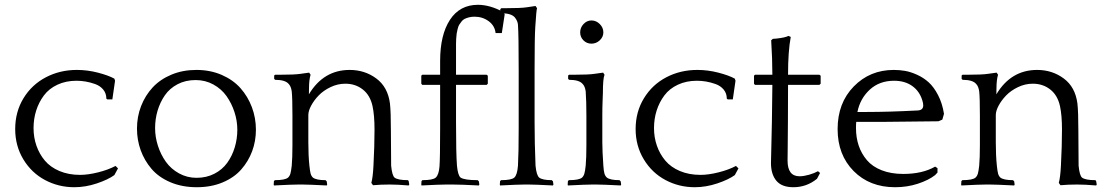

<svg xmlns="http://www.w3.org/2000/svg" viewBox="-20 -765 4580 796"><path d="M445.8 -353H424.8L420.9 -356Q420.9 -377.9 408 -393.6Q395 -409.2 374.5 -416.5Q354 -423.8 335 -427Q315.9 -430.2 296.9 -430.2Q252.9 -430.2 218 -413.8Q183.1 -397.5 162.1 -369.4Q141.1 -341.3 130.1 -306.9Q119.1 -272.5 119.1 -233.9Q119.1 -195.3 131.1 -160.9Q143.1 -126.5 166 -99.1Q189 -71.8 226.6 -55.9Q264.2 -40 312 -40Q345.2 -40 387 -50.5Q428.7 -61 459 -77.1L469.2 -66.9L454.1 -39.1Q428.7 -20.5 381.6 -4.6Q334.5 11.2 288.1 11.2Q222.7 11.2 166.7 -18.6Q110.8 -48.3 76.9 -104.2Q43 -160.2 43 -230Q43 -301.3 77.4 -357.7Q111.8 -414.1 170.2 -444.6Q228.5 -475.1 298.8 -475.1Q342.3 -475.1 385.7 -463.9Q429.2 -452.6 454.1 -439L457 -430.2Z M793.9 -475.1Q851.6 -475.1 898.9 -454.6Q946.3 -434.1 977.1 -399.4Q1007.8 -364.7 1024.4 -320.3Q1041 -275.9 1041 -227.1Q1041 -180.2 1025.4 -138.2Q1009.8 -96.2 980.2 -62.5Q950.7 -28.8 903.1 -8.8Q855.5 11.2 795.9 11.2Q734.9 11.2 686.3 -9.5Q637.7 -30.3 608.2 -64.9Q578.6 -99.6 563.2 -142.3Q547.9 -185.1 547.9 -231.9Q547.9 -281.2 564.9 -325.2Q582 -369.1 613 -402.6Q644 -436 690.9 -455.6Q737.8 -475.1 793.9 -475.1ZM794.9 -27.8Q835.9 -27.8 868.7 -44.7Q901.4 -61.5 921.9 -89.8Q942.4 -118.2 953.1 -153.6Q963.9 -189 963.9 -227.1Q963.9 -264.2 952.1 -300.3Q940.4 -336.4 919.2 -366.5Q897.9 -396.5 864.5 -414.8Q831.1 -433.1 791 -433.1Q749 -433.1 716.1 -415.8Q683.1 -398.4 663.3 -369.6Q643.6 -340.8 633.3 -306.2Q623 -271.5 623 -233.9Q623 -196.8 634.8 -160.4Q646.5 -124 667.7 -94.2Q689 -64.5 722.4 -46.1Q755.9 -27.8 794.9 -27.8Z M1336.4 0 1334.5 3.9Q1258.3 0 1232.4 0H1218.8Q1191.9 0 1115.7 3.9L1114.7 0L1115.7 -14.2L1119.6 -18.1Q1162.1 -18.1 1174.3 -28.8Q1181.2 -35.2 1184.1 -45.7Q1187 -56.2 1189.5 -78.1Q1192.4 -111.3 1192.4 -163.1V-286.1Q1192.4 -359.4 1189.5 -386.2Q1186.5 -407.2 1176.8 -417Q1162.6 -434.1 1120.6 -434.1L1116.7 -438V-452.1L1120.6 -455.1H1138.7Q1201.7 -455.1 1226.6 -459L1261.7 -463.9L1267.6 -455.1Q1264.2 -443.8 1262.7 -429.9Q1261.2 -416 1261 -396.2Q1260.7 -376.5 1260.7 -374Q1321.3 -475.1 1429.7 -475.1Q1492.2 -475.1 1540 -439.7Q1587.9 -404.3 1596.7 -335.9Q1600.6 -300.8 1600.6 -223.1Q1600.6 -199.2 1601.1 -150.6Q1601.6 -102.1 1601.6 -78.1Q1605.5 -37.6 1615.7 -28.8Q1629.4 -18.1 1671.4 -18.1L1674.3 -14.2L1676.8 0L1674.3 3.9Q1628.4 0 1595.7 0Q1558.1 0 1526.4 2.9L1519.5 -6.8Q1525.9 -29.8 1528.3 -78.1Q1532.7 -161.1 1532.7 -228Q1532.7 -287.1 1524.4 -325.2Q1514.6 -370.1 1484.1 -394Q1453.6 -418 1411.6 -418Q1379.9 -418 1350.3 -403.8Q1320.8 -389.6 1301.3 -369.4Q1281.7 -349.1 1270 -327.1Q1258.3 -305.2 1258.3 -288.1V-174.8Q1258.3 -120.1 1262.7 -78.1Q1265.1 -55.2 1267.8 -45.2Q1270.5 -35.2 1277.3 -28.8Q1291 -18.1 1329.6 -18.1L1334.5 -13.2Z M2002.4 -418 1997.6 -413.1H1870.6V-257.8Q1870.6 -127.4 1874.5 -78.1Q1878.4 -37.6 1889.6 -28.8Q1905.3 -18.1 1960.4 -18.1L1965.3 -13.2L1967.3 0L1965.3 3.9Q1889.2 0 1855.5 0H1831.5Q1803.7 0 1727.5 3.9L1726.6 0L1727.5 -14.2L1731.4 -18.1Q1774.4 -18.1 1786.6 -28.8Q1799.3 -40.5 1802 -74Q1804.7 -107.4 1804.7 -233.9V-413.1H1730.5L1726.6 -418V-451.2L1730.5 -455.1H1804.7V-512.2Q1804.7 -620.6 1845.5 -682.9Q1886.2 -745.1 1961.4 -745.1Q2011.2 -745.1 2067.4 -714.8L2072.3 -705.1L2060.5 -627.9H2034.7Q2031.2 -658.7 2005.9 -677.2Q1980.5 -695.8 1947.3 -695.8Q1934.6 -695.8 1924.3 -693.1Q1914.1 -690.4 1906.5 -686.8Q1898.9 -683.1 1893.1 -675.5Q1887.2 -668 1883.5 -661.9Q1879.9 -655.8 1877.2 -644.5Q1874.5 -633.3 1873.3 -626Q1872.1 -618.7 1871.3 -604.7Q1870.6 -590.8 1870.6 -583.5Q1870.6 -576.2 1870.6 -561V-455.1H1997.6L2002.4 -451.2Z M2054.2 -713.9V-727.1L2058.6 -731H2076.2Q2139.6 -731 2164.6 -734.9L2200.2 -740.2L2206.5 -731Q2203.6 -724.1 2199.2 -653.8Q2196.3 -610.8 2196.3 -476.1V-257.8Q2196.3 -171.9 2200.2 -78.1Q2204.1 -38.6 2215.3 -28.8Q2229 -18.1 2267.6 -18.1L2272.5 -13.2L2274.4 0L2272.5 3.9Q2196.3 0 2170.4 0H2156.2Q2129.4 0 2053.2 3.9L2052.2 0L2053.2 -14.2L2057.6 -18.1Q2100.1 -18.1 2112.3 -28.8Q2124.5 -40 2127.4 -78.1Q2130.4 -129.4 2130.4 -233.9V-474.1Q2130.4 -619.1 2127.4 -662.1Q2126.5 -677.7 2114.3 -692.9Q2099.6 -710 2058.6 -710Z M2555.2 0 2553.2 3.9Q2477.1 0 2451.2 0H2437.5Q2410.6 0 2334.5 3.9L2333.5 0L2334.5 -14.2L2338.4 -18.1Q2380.9 -18.1 2393.1 -28.8Q2399.9 -35.2 2402.8 -45.7Q2405.8 -56.2 2408.2 -78.1Q2411.1 -111.3 2411.1 -163.1V-286.1Q2411.1 -345.7 2408.2 -386.2Q2405.3 -407.2 2395.5 -417Q2381.3 -434.1 2339.4 -434.1L2335.4 -438V-452.1L2339.4 -455.1H2357.4Q2420.4 -455.1 2445.3 -459L2480.5 -463.9L2486.3 -455.1Q2479.5 -439.5 2479.5 -379.9Q2479.5 -373.5 2478.3 -347.2Q2477.1 -320.8 2477.1 -287.1V-174.8Q2477.1 -140.6 2481.4 -78.1Q2482.9 -56.6 2485.8 -45.9Q2488.8 -35.2 2496.1 -28.8Q2509.8 -18.1 2548.3 -18.1L2553.2 -13.2ZM2432.1 -680.2Q2451.7 -680.2 2466.6 -665.3Q2481.4 -650.4 2481.4 -630.9Q2481.4 -611.8 2466.6 -597.9Q2451.7 -584 2432.1 -584Q2412.6 -584 2398.9 -597.7Q2385.3 -611.3 2385.3 -630.9Q2385.3 -650.4 2399.2 -665.3Q2413.1 -680.2 2432.1 -680.2Z M3018.1 -353H2997.1L2993.2 -356Q2993.2 -377.9 2980.2 -393.6Q2967.3 -409.2 2946.8 -416.5Q2926.3 -423.8 2907.2 -427Q2888.2 -430.2 2869.1 -430.2Q2825.2 -430.2 2790.3 -413.8Q2755.4 -397.5 2734.4 -369.4Q2713.4 -341.3 2702.4 -306.9Q2691.4 -272.5 2691.4 -233.9Q2691.4 -195.3 2703.4 -160.9Q2715.3 -126.5 2738.3 -99.1Q2761.2 -71.8 2798.8 -55.9Q2836.4 -40 2884.3 -40Q2917.5 -40 2959.2 -50.5Q3001 -61 3031.2 -77.1L3041.5 -66.9L3026.4 -39.1Q3001 -20.5 2953.9 -4.6Q2906.7 11.2 2860.4 11.2Q2794.9 11.2 2739 -18.6Q2683.1 -48.3 2649.2 -104.2Q2615.2 -160.2 2615.2 -230Q2615.2 -301.3 2649.7 -357.7Q2684.1 -414.1 2742.4 -444.6Q2800.8 -475.1 2871.1 -475.1Q2914.6 -475.1 2958 -463.9Q3001.5 -452.6 3026.4 -439L3029.3 -430.2Z M3382.3 -418 3377 -413.1H3247.1Q3247.1 -336.9 3246.6 -262.5Q3246.1 -188 3245.6 -144.5Q3245.1 -101.1 3245.1 -99.1Q3245.1 -34.2 3294.9 -34.2Q3312 -34.2 3334.2 -40.5Q3356.4 -46.9 3371.1 -55.2L3379.9 -47.9L3367.2 -23.9Q3324.2 11.2 3269 11.2Q3221.2 11.2 3198.7 -15.6Q3176.3 -42.5 3176.3 -88.9Q3176.3 -96.2 3177.5 -141.6Q3178.7 -187 3180.2 -262.5Q3181.6 -337.9 3182.1 -413.1H3109.9L3106 -418V-451.2L3109.9 -455.1H3182.1Q3182.1 -521.5 3177.2 -598.1L3184.1 -604L3198.2 -605Q3235.4 -608.9 3249 -616.2L3258.3 -611.8Q3247.1 -552.2 3247.1 -455.1H3377L3382.3 -451.2Z M3893.6 -293 3886.7 -269 3870.6 -262.2Q3835 -262.2 3759.8 -261Q3684.6 -259.8 3647.9 -259.8H3529.8Q3528.8 -251 3528.8 -233.9Q3528.8 -194.8 3540 -161.4Q3551.3 -127.9 3574 -101.1Q3596.7 -74.2 3635.3 -59.1Q3673.8 -43.9 3724.6 -43.9Q3804.2 -43.9 3856.9 -74.2L3866.7 -67.9V-49.8L3856.9 -39.1Q3830.1 -18.1 3785.6 -3.4Q3741.2 11.2 3690.9 11.2Q3585.4 11.2 3519 -55.9Q3452.6 -123 3452.6 -230Q3452.6 -337.9 3519.5 -406.5Q3586.4 -475.1 3685.5 -475.1Q3709 -475.1 3731.9 -471.2Q3754.9 -467.3 3782 -455.1Q3809.1 -442.9 3830.3 -423.6Q3851.6 -404.3 3869.1 -370.6Q3886.7 -336.9 3893.6 -293ZM3686.5 -430.2Q3626 -430.2 3585.9 -393.3Q3545.9 -356.4 3534.7 -300.8H3573.7Q3665 -300.8 3785.6 -307.1Q3807.6 -308.6 3807.6 -328.1Q3807.6 -337.4 3803.7 -349.1Q3792 -387.2 3761.7 -408.7Q3731.4 -430.2 3686.5 -430.2Z M4186.5 0 4184.6 3.9Q4108.4 0 4082.5 0H4068.8Q4042 0 3965.8 3.9L3964.8 0L3965.8 -14.2L3969.7 -18.1Q4012.2 -18.1 4024.4 -28.8Q4031.2 -35.2 4034.2 -45.7Q4037.1 -56.2 4039.6 -78.1Q4042.5 -111.3 4042.5 -163.1V-286.1Q4042.5 -359.4 4039.6 -386.2Q4036.6 -407.2 4026.9 -417Q4012.7 -434.1 3970.7 -434.1L3966.8 -438V-452.1L3970.7 -455.1H3988.8Q4051.8 -455.1 4076.7 -459L4111.8 -463.9L4117.7 -455.1Q4114.3 -443.8 4112.8 -429.9Q4111.3 -416 4111.1 -396.2Q4110.8 -376.5 4110.8 -374Q4171.4 -475.1 4279.8 -475.1Q4342.3 -475.1 4390.1 -439.7Q4438 -404.3 4446.8 -335.9Q4450.7 -300.8 4450.7 -223.1Q4450.7 -199.2 4451.2 -150.6Q4451.7 -102.1 4451.7 -78.1Q4455.6 -37.6 4465.8 -28.8Q4479.5 -18.1 4521.5 -18.1L4524.4 -14.2L4526.9 0L4524.4 3.9Q4478.5 0 4445.8 0Q4408.2 0 4376.5 2.9L4369.6 -6.8Q4376 -29.8 4378.4 -78.1Q4382.8 -161.1 4382.8 -228Q4382.8 -287.1 4374.5 -325.2Q4364.7 -370.1 4334.2 -394Q4303.7 -418 4261.7 -418Q4230 -418 4200.4 -403.8Q4170.9 -389.6 4151.4 -369.4Q4131.8 -349.1 4120.1 -327.1Q4108.4 -305.2 4108.4 -288.1V-174.8Q4108.4 -120.1 4112.8 -78.1Q4115.2 -55.2 4117.9 -45.2Q4120.6 -35.2 4127.4 -28.8Q4141.1 -18.1 4179.7 -18.1L4184.6 -13.2Z"/></svg>

Font: Quattrocento Roman
Style: Regular
Weight: 400
Designer: Pablo Impallari
Foundry: Pablo Impallari. www.impallari.com Igino Marini. www.ikern.com
Version: Version 1.000